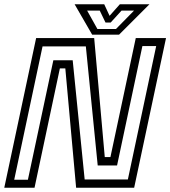

<svg xmlns="http://www.w3.org/2000/svg" viewBox="-32 -878 796 898"><path d="M34.5 -37.5H98.5L217.5 -596H308L364 -38.5H566L698.5 -662.5H634L515.5 -104H425L369.5 -661H167ZM-12 0 137 -700H408.5L458 -143.5H484.5L603 -700H744.5L595.5 0H324L273.5 -558H248L129.5 0ZM399 -716 317 -858H455.5L480.5 -804L528.5 -858H667L525 -716ZM423.5 -742.5H510.5L595 -828.5H536.5L485.5 -772.5H461.5L434.5 -828.5H375.5Z"/></svg>

Font: Tourney
Style: Italic
Weight: 400
Italic angle: -12°
Version: Version 1.015